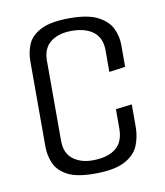

<svg xmlns="http://www.w3.org/2000/svg" viewBox="-62 -527 503 584"><g transform="rotate(-10 189.5 -235.5)"><path d="M185 4Q128 4 99.5 -12Q71 -28 61 -52.5Q51 -77 51 -103V-368Q51 -394 61 -418.5Q71 -443 101.5 -459Q132 -475 192 -475Q248 -475 278.5 -459Q309 -443 320.5 -418.5Q332 -394 332 -368V-300L282 -293V-360Q282 -398 257.5 -417Q233 -436 191 -436Q150 -436 125.5 -417Q101 -398 101 -360V-112Q101 -74 125 -55.5Q149 -37 185 -37Q231 -37 256.5 -56.5Q282 -76 282 -119V-178L332 -184V-115Q332 -83 320.5 -56Q309 -29 277 -12.5Q245 4 185 4Z"/></g></svg>

Font: Smooch Sans
Style: Regular
Weight: 400
Designer: Robert E. Leuschke
Foundry: Robert E. Leuschke
Version: Version 1.010; ttfautohint (v1.8.3)